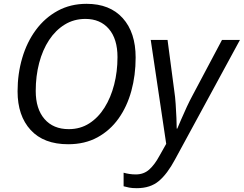

<svg xmlns="http://www.w3.org/2000/svg" viewBox="-20 -745 1276 1005"><path d="M337 10Q209 10 140.5 -64.5Q72 -139 72 -267Q72 -359 96.5 -442Q121 -525 168 -588.5Q215 -652 282 -688.5Q349 -725 433 -725Q555 -725 622.5 -650Q690 -575 690 -444Q690 -351 667.5 -269Q645 -187 600.5 -124.5Q556 -62 490 -26Q424 10 337 10ZM340 -69Q400 -69 447 -99Q494 -129 527 -181.5Q560 -234 577.5 -302Q595 -370 595 -446Q595 -541 550 -593.5Q505 -646 427 -646Q367 -646 319 -616.5Q271 -587 237 -535.5Q203 -484 185 -415.5Q167 -347 167 -269Q167 -175 213 -122Q259 -69 340 -69ZM696 240Q672 240 656.5 237Q641 234 627 230V159Q641 163 657 165.5Q673 168 691 168Q732 168 760.5 143Q789 118 815 70L850 8L769 -536H857L892 -271Q897 -239 899.5 -200.5Q902 -162 903.5 -127.5Q905 -93 905 -72H908Q915 -88 928.5 -120Q942 -152 958 -186Q974 -220 986 -242L1142 -536H1236L896 90Q856 165 811.5 202.5Q767 240 696 240Z"/></svg>

Font: Manna Sans
Style: Italic
Weight: 400
Italic angle: -12°
Designer: Monotype Design Team
Foundry: Monotype Imaging Inc.
Version: Version 2.001.1; ttfautohint (v1.8.2)